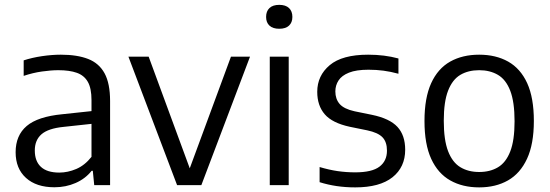

<svg xmlns="http://www.w3.org/2000/svg" viewBox="-20 -782 2322 811"><path d="M210 9Q133.5 9 89.8 -30.5Q46 -70 46 -139Q46 -210 92.8 -249.8Q139.5 -289.5 243 -299.5L388.5 -315L396 -262L248 -246Q183.5 -239.5 155.2 -214.8Q127 -190 127 -146.5Q127 -101 153 -77Q179 -53 230.5 -53Q266 -53 302 -68.2Q338 -83.5 366.5 -119.5V-359Q366.5 -409 351 -436.2Q335.5 -463.5 304.5 -474.5Q273.5 -485.5 226.5 -485.5Q196 -485.5 157.2 -480Q118.5 -474.5 80 -461.5V-527Q115 -538.5 157.2 -544.8Q199.5 -551 237 -551Q306 -551 352.2 -533Q398.5 -515 421.8 -472.2Q445 -429.5 445 -355.5V0H378L372 -60.5H367Q340.5 -27 299.2 -9Q258 9 210 9Z M728 0 522.5 -542.5H608L786.5 -57.5H776.5L955.5 -542.5H1036L830.5 0Z M1119.5 0V-542.5H1199.5V0ZM1159.5 -660.5Q1132.5 -660.5 1118.2 -673.8Q1104 -687 1104 -710.5Q1104 -734.5 1118.2 -748Q1132.5 -761.5 1159.5 -761.5Q1186.5 -761.5 1200.8 -748Q1215 -734.5 1215 -710.5Q1215 -687 1200.8 -673.8Q1186.5 -660.5 1159.5 -660.5Z M1480.5 9.5Q1439.5 9.5 1402.2 4Q1365 -1.5 1330 -12.5V-76.5Q1370 -64.5 1406.5 -59.2Q1443 -54 1480.5 -54Q1551 -54 1582.8 -78Q1614.5 -102 1614.5 -145.5Q1614.5 -182.5 1595.5 -202.2Q1576.5 -222 1531 -231.5L1457.5 -246.5Q1383.5 -262.5 1351.8 -299.2Q1320 -336 1320 -394Q1320 -462.5 1372.8 -506.8Q1425.5 -551 1535 -551Q1570 -551 1601.8 -547Q1633.5 -543 1663 -535V-470.5Q1630 -479.5 1599.8 -483.5Q1569.5 -487.5 1536.5 -487.5Q1485 -487.5 1454.2 -475.2Q1423.5 -463 1410 -442.2Q1396.5 -421.5 1396.5 -396Q1396.5 -364 1414.5 -343Q1432.5 -322 1477.5 -312L1551 -297Q1626 -281.5 1658.8 -246Q1691.5 -210.5 1691.5 -149.5Q1691.5 -76 1637.8 -33.2Q1584 9.5 1480.5 9.5Z M2004 9.5Q1934 9.5 1882 -19.8Q1830 -49 1801.5 -110.8Q1773 -172.5 1773 -271Q1773 -368.5 1801.2 -430.5Q1829.5 -492.5 1881.5 -521.8Q1933.5 -551 2004 -551Q2074.5 -551 2126.5 -521.8Q2178.5 -492.5 2206.8 -430.8Q2235 -369 2235 -271Q2235 -173.5 2206.2 -111.5Q2177.5 -49.5 2125.8 -20Q2074 9.5 2004 9.5ZM2004 -55.5Q2050 -55.5 2083.5 -75.5Q2117 -95.5 2135.2 -142.2Q2153.5 -189 2153.5 -269.5Q2153.5 -351.5 2135.2 -398.8Q2117 -446 2083.2 -465.8Q2049.5 -485.5 2004 -485.5Q1958 -485.5 1924.5 -465.8Q1891 -446 1872.8 -399.2Q1854.5 -352.5 1854.5 -272Q1854.5 -190.5 1872.8 -143.2Q1891 -96 1924.5 -75.8Q1958 -55.5 2004 -55.5Z"/></svg>

Font: Encode Sans Condensed Thin
Style: Regular
Weight: 400
Version: Version 3.002